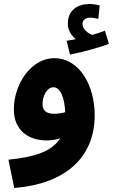

<svg xmlns="http://www.w3.org/2000/svg" viewBox="-20 -707 563 957"><path d="M523 -488 503 -554C483 -546 463 -540 440 -533C418 -541 391 -561 391 -589C391 -606 406 -619 429 -619C444 -619 457 -616 470 -613L477 -680C463 -684 444 -687 425 -687C371 -687 318 -659 318 -589C318 -557 336 -529 358 -512C346 -509 332 -507 312 -504L329 -435C397 -448 473 -470 523 -488ZM452 -133C452 -276 380 -416 251 -417C133 -417 49 -285 49 -162C49 -57 122 -7 213 -7C238 -7 260 -11 280 -18C239 49 150 76 22 89L51 230C302 210 452 81 452 -133ZM192 -189C192 -228 214 -272 246 -272C281 -272 302 -220 305 -148C286 -142 267 -140 249 -140C211 -140 192 -156 192 -189Z"/></svg>

Font: Noto Sans Arabic UI SemiCondensed Extra
Style: Regular
Weight: 800
Width: 4
Designer: Nadine Chahine - Monotype Design Team
Foundry: Monotype Imaging Inc.
Version: Version 1.900